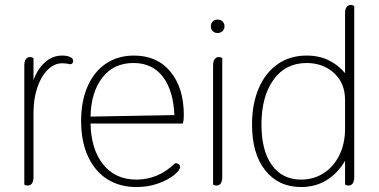

<svg xmlns="http://www.w3.org/2000/svg" viewBox="-20 -744 1526 774"><path d="M78 0V-479Q78 -514 102 -514Q108 -514 115 -510V-422Q132 -467 162 -493.5Q192 -520 231 -520Q249 -520 262 -514.5Q275 -509 275 -498Q275 -492 271.5 -488.5Q268 -485 263 -485Q247 -489 231 -489Q199 -489 172.5 -463Q146 -437 130.5 -391.5Q115 -346 115 -288V-31Q115 4 91 4Q85 4 78 0Z M307 -256Q307 -336 333 -395.5Q359 -455 407 -487.5Q455 -520 520 -520Q614 -520 667.5 -454.5Q721 -389 721 -280Q721 -259 717 -246H345Q347 -142 396 -81Q445 -20 530 -20Q618 -20 686 -86Q696 -86 701 -81.5Q706 -77 706 -71Q706 -58 682 -38.5Q658 -19 618 -4.5Q578 10 530 10Q462 10 412 -22Q362 -54 334.5 -114Q307 -174 307 -256ZM683 -280Q679 -378 637 -434Q595 -490 518 -490Q438 -490 392.5 -431Q347 -372 345 -274Z M830 -638Q830 -650 837.5 -657.5Q845 -665 857 -665Q869 -665 877 -657.5Q885 -650 885 -638Q885 -626 877 -618.5Q869 -611 857 -611Q845 -611 837.5 -618.5Q830 -626 830 -638ZM839 0V-479Q839 -514 863 -514Q869 -514 876 -510V-31Q876 4 852 4Q846 4 839 0Z M996 -242Q996 -325 1023 -388Q1050 -451 1099.5 -485.5Q1149 -520 1216 -520Q1267 -520 1306 -500.5Q1345 -481 1371 -449V-689Q1371 -724 1395 -724Q1401 -724 1408 -720V-31Q1408 4 1384 4Q1378 4 1371 0V-96Q1342 -46 1297 -18Q1252 10 1194 10Q1103 10 1049.5 -57Q996 -124 996 -242ZM1371 -225V-341Q1371 -409 1326.5 -449.5Q1282 -490 1216 -490Q1131 -490 1082.5 -422.5Q1034 -355 1034 -242Q1034 -137 1076 -78.5Q1118 -20 1194 -20Q1245 -20 1285.5 -46.5Q1326 -73 1348.5 -119.5Q1371 -166 1371 -225Z"/></svg>

Font: Thasadith
Style: Regular
Weight: 400
Designer: Cadson Demak Co.,Ltd.
Foundry: Cadson Demak Co.,Ltd.
Version: Version 1.000; ttfautohint (v1.6)